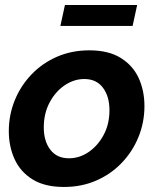

<svg xmlns="http://www.w3.org/2000/svg" viewBox="-20 -733 626 763"><path d="M234 10Q158 10 109.5 -20Q61 -50 38 -100.5Q15 -151 15 -212Q15 -276 38.5 -334Q62 -392 105 -437Q148 -482 206.5 -507.5Q265 -533 335 -533Q411 -533 459.5 -503Q508 -473 531 -423Q554 -373 554 -311Q554 -247 530.5 -189Q507 -131 464 -86Q421 -41 362.5 -15.5Q304 10 234 10ZM254 -104Q296 -104 332.5 -129Q369 -154 392 -197Q415 -240 415 -295Q415 -350 389 -384.5Q363 -419 315 -419Q274 -419 237 -394Q200 -369 177 -325.5Q154 -282 154 -227Q154 -172 180 -138Q206 -104 254 -104ZM220 -630 238 -713H525L507 -630Z"/></svg>

Font: Raleway
Style: Bold Italic
Weight: 700
Italic angle: -12°
Designer: Matt McInerney, Pablo Impallari, Rodrigo Fuenzalida
Foundry: Matt McInerney, Pablo Impallari, Rodrigo Fuenzalida
Version: Version 4.101;RELEASE